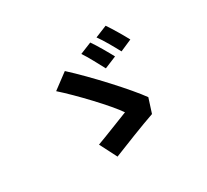

<svg xmlns="http://www.w3.org/2000/svg" viewBox="-147 -989 1294 1202"><g transform="rotate(-30 500.0 -388.5)"><path d="M596 -719 512 -685C539 -646 577 -572 600 -530L687 -566C667 -604 623 -681 596 -719ZM732 -762 646 -727C675 -688 715 -616 738 -573L823 -610C803 -648 759 -723 732 -762ZM707 -138 740 -241C676 -331 493 -531 369 -644L259 -562C354 -478 515 -308 566 -232C509 -210 385 -160 324 -138L387 -15C461 -45 625 -110 707 -138Z"/></g></svg>

Font: Source Han Sans JP
Style: Bold
Weight: 700
Designer: Ryoko NISHIZUKA 西塚涼子 (kana, bopomofo & ideographs); Paul D. Hunt (Latin, Greek & Cyrillic); Sandoll Communications 산돌커뮤니
Foundry: Adobe
Version: Version 2.002;hotconv 1.0.116;makeotfexe 2.5.65601